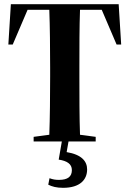

<svg xmlns="http://www.w3.org/2000/svg" viewBox="-20 -677 620 919"><path d="M20 -464H41L112 -630H216C219 -552 220 -444 220 -354V-310C220 -219 219 -110 216 -32L141 -22V0H276L261 87C301 93 324 108 324 137C324 168 305 184 262 184C246 184 233 182 217 176L211 207C229 216 250 222 282 222C363 222 397 183 397 134C397 95 371 63 299 51L308 0H438V-22L363 -32C360 -110 360 -219 360 -310V-354C360 -444 360 -552 363 -630H467L538 -464H560L548 -657H32Z"/></svg>

Font: Source Serif 4 Display
Style: Bold
Weight: 700
Designer: Frank Grießhammer
Foundry: Adobe Systems Incorporated
Version: Version 4.004;hotconv 1.0.117;makeotfexe 2.5.65602